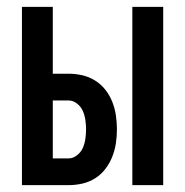

<svg xmlns="http://www.w3.org/2000/svg" viewBox="-20 -540 540 560"><path d="M366 0V-520H456V0ZM44 0V-520H134V-325H180Q200 -325 220 -320.5Q240 -316 257.5 -305Q275 -294 287.5 -278Q300 -262 307.5 -243Q315 -224 318 -203.5Q321 -183 321 -163Q321 -142 318 -122Q315 -102 307.5 -83Q300 -64 287.5 -47.5Q275 -31 257.5 -20Q240 -9 220 -4.5Q200 0 180 0ZM134 -78H180Q193 -78 204.5 -87Q216 -96 221.5 -108.5Q227 -121 229 -135Q231 -149 231 -163Q231 -176 229 -190Q227 -204 221.5 -216.5Q216 -229 204.5 -238Q193 -247 180 -247H134Z"/></svg>

Font: Iosevka Semibold
Style: Regular
Weight: 600
Monospace: yes
Designer: Belleve Invis
Foundry: Belleve Invis
Version: Version 33.2.3; ttfautohint (v1.8.4)